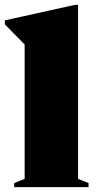

<svg xmlns="http://www.w3.org/2000/svg" viewBox="-39 -767 402 787"><path d="M281 -34 324 -16.5V0H19V-16.5L62 -34V-584.5L-19 -667V-683.5L267.5 -747H281Z"/></svg>

Font: Newsreader 72pt ExtraBold
Style: Regular
Weight: 800
Designer: Hugues Gentile
Foundry: Production Type
Version: Version 1.003; ttfautohint (v1.8.3)